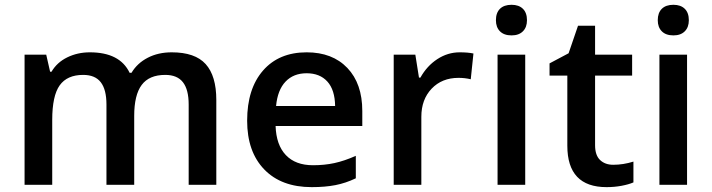

<svg xmlns="http://www.w3.org/2000/svg" viewBox="-20 -767 2954 797"><path d="M537.1 0H421.9V-333Q421.9 -395 398.4 -425.5Q375 -456.1 325.2 -456.1Q258.8 -456.1 227.8 -412.8Q196.8 -369.6 196.8 -269V0H82V-540H171.9L188 -469.2H193.8Q216.3 -507.8 259 -528.8Q301.8 -549.8 353 -549.8Q477.5 -549.8 518.1 -464.8H525.9Q549.8 -504.9 593.3 -527.3Q636.7 -549.8 692.9 -549.8Q789.6 -549.8 833.7 -501Q877.9 -452.1 877.9 -352.1V0H763.2V-333Q763.2 -395 739.5 -425.5Q715.8 -456.1 666 -456.1Q599.1 -456.1 568.1 -414.3Q537.1 -372.6 537.1 -286.1Z M1273.9 9.8Q1147.9 9.8 1076.9 -63.7Q1005.9 -137.2 1005.9 -266.1Q1005.9 -398.4 1071.8 -474.1Q1137.7 -549.8 1252.9 -549.8Q1359.9 -549.8 1421.9 -484.9Q1483.9 -419.9 1483.9 -306.2V-244.1H1124Q1126.5 -165.5 1166.5 -123.3Q1206.5 -81.1 1279.3 -81.1Q1327.1 -81.1 1368.4 -90.1Q1409.7 -99.1 1457 -120.1V-26.9Q1415 -6.8 1372.1 1.5Q1329.1 9.8 1273.9 9.8ZM1252.9 -462.9Q1198.2 -462.9 1165.3 -428.2Q1132.3 -393.6 1126 -327.1H1371.1Q1370.1 -394 1338.9 -428.5Q1307.6 -462.9 1252.9 -462.9Z M1888.2 -549.8Q1922.9 -549.8 1945.3 -544.9L1934.1 -438Q1909.7 -443.8 1883.3 -443.8Q1814.5 -443.8 1771.7 -398.9Q1729 -354 1729 -282.2V0H1614.3V-540H1704.1L1719.2 -444.8H1725.1Q1752 -493.2 1795.2 -521.5Q1838.4 -549.8 1888.2 -549.8Z M2160.2 0H2045.4V-540H2160.2ZM2038.6 -683.1Q2038.6 -713.9 2055.4 -730.5Q2072.3 -747.1 2103.5 -747.1Q2133.8 -747.1 2150.6 -730.5Q2167.5 -713.9 2167.5 -683.1Q2167.5 -653.8 2150.6 -637Q2133.8 -620.1 2103.5 -620.1Q2072.3 -620.1 2055.4 -637Q2038.6 -653.8 2038.6 -683.1Z M2525.4 -83Q2567.4 -83 2609.4 -96.2V-9.8Q2590.3 -1.5 2560.3 4.2Q2530.3 9.8 2498 9.8Q2335 9.8 2335 -162.1V-453.1H2261.2V-503.9L2340.3 -545.9L2379.4 -660.2H2450.2V-540H2604V-453.1H2450.2V-164.1Q2450.2 -122.6 2470.9 -102.8Q2491.7 -83 2525.4 -83Z M2832 0H2717.3V-540H2832ZM2710.4 -683.1Q2710.4 -713.9 2727.3 -730.5Q2744.1 -747.1 2775.4 -747.1Q2805.7 -747.1 2822.5 -730.5Q2839.4 -713.9 2839.4 -683.1Q2839.4 -653.8 2822.5 -637Q2805.7 -620.1 2775.4 -620.1Q2744.1 -620.1 2727.3 -637Q2710.4 -653.8 2710.4 -683.1Z"/></svg>

Font: f0_41264          
Style: Regular
Weight: 600
Foundry: Ascender Corporation
Version: Version 1.10